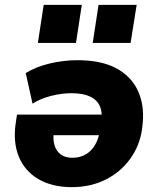

<svg xmlns="http://www.w3.org/2000/svg" viewBox="-20 -760 656 791"><path d="M276 11Q194 11 137.5 -22.5Q81 -56 57 -116Q33 -176 45 -254L50 -288H424L411 -203H183L202 -220Q197 -187 204.5 -162Q212 -137 230.5 -123.5Q249 -110 278 -110Q309 -110 332.5 -123.5Q356 -137 371 -162Q386 -187 391 -220L397 -255Q403 -294 392 -321Q381 -348 351.5 -362Q322 -376 274 -376Q234 -376 190.5 -365Q147 -354 114 -333L86 -459Q128 -485 185 -498.5Q242 -512 299 -512Q396 -512 457.5 -479.5Q519 -447 547 -388.5Q575 -330 568 -254Q563 -176 523.5 -116Q484 -56 420 -22.5Q356 11 276 11ZM362 -583 386 -740H543L518 -583ZM136 -583 160 -740H317L293 -583Z"/></svg>

Font: Nunito Sans 9pt Black
Style: Italic
Weight: 900
Italic angle: -9°
Version: Version 3.101;gftools[0.9.27]